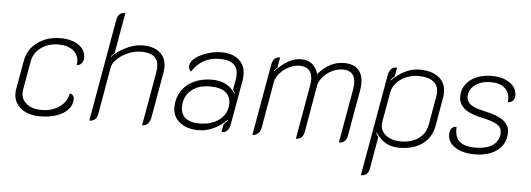

<svg xmlns="http://www.w3.org/2000/svg" viewBox="-55 -875 3455 1249"><g transform="rotate(5 1672.0 -250.0)"><path d="M50 -128Q50 -141 53 -156L86 -343Q99 -417 161.5 -463Q224 -509 311 -509Q384 -509 429.5 -478Q475 -447 475 -397Q475 -374 462.5 -359Q450 -344 431 -344Q433 -358 433 -365Q433 -411 397.5 -439Q362 -467 303 -467Q236 -467 188.5 -432.5Q141 -398 131 -343L98 -155Q96 -141 96 -135Q96 -89 132 -61Q168 -33 228 -33Q296 -33 344.5 -67Q393 -101 402 -155Q415 -155 423 -145.5Q431 -136 431 -122Q431 -84 404.5 -54Q378 -24 330.5 -7.5Q283 9 222 9Q144 9 97 -28.5Q50 -66 50 -128Z M662 -660Q671 -709 717 -709L670 -442L647 -420V-415Q686 -456 742 -482.5Q798 -509 847 -509Q920 -509 960.5 -475Q1001 -441 1001 -379Q1001 -367 997 -341L944 -41Q939 -17 925 -4Q911 9 889 9L951 -343Q954 -361 954 -377Q954 -423 926 -445Q898 -467 841 -467Q800 -467 758 -449.5Q716 -432 686.5 -403.5Q657 -375 652 -345L599 -41Q590 9 544 9Z M1088 -126Q1088 -184 1116.5 -229.5Q1145 -275 1197 -300.5Q1249 -326 1317 -326Q1420 -326 1469 -248L1472 -249Q1464 -265 1458 -273L1470 -340Q1473 -357 1473 -372Q1473 -465 1354 -465Q1294 -465 1249 -439Q1204 -413 1175 -366Q1160 -381 1160 -400Q1160 -429 1192 -454Q1224 -479 1271 -494Q1318 -509 1361 -509Q1434 -509 1476 -473.5Q1518 -438 1518 -375Q1518 -359 1515 -339L1462 -41Q1457 -17 1443 -4Q1429 9 1407 9L1417 -45Q1429 -55 1435.5 -62.5Q1442 -70 1443 -71L1440 -74Q1405 -38 1357.5 -14.5Q1310 9 1256 9Q1182 9 1135 -27.5Q1088 -64 1088 -126ZM1442 -181Q1442 -229 1408 -255Q1374 -281 1307 -281Q1229 -281 1183 -240Q1137 -199 1137 -132Q1137 -85 1168.5 -60Q1200 -35 1260 -35Q1313 -35 1354.5 -53.5Q1396 -72 1419 -105.5Q1442 -139 1442 -181Z M1692 -460Q1701 -509 1745 -509L1733 -440L1712 -420L1713 -415Q1801 -509 1881 -509Q1925 -509 1954.5 -486.5Q1984 -464 1994 -421Q2067 -509 2164 -509Q2223 -509 2254.5 -477.5Q2286 -446 2286 -387Q2286 -364 2282 -341L2229 -41Q2220 9 2174 9L2236 -342Q2240 -370 2240 -381Q2240 -466 2159 -466Q2123 -466 2088.5 -449Q2054 -432 2029.5 -403.5Q2005 -375 2000 -344L1947 -41Q1938 9 1893 9L1955 -342Q1959 -370 1959 -380Q1959 -466 1875 -466Q1842 -466 1807 -448.5Q1772 -431 1747.5 -402.5Q1723 -374 1718 -345L1665 -41Q1660 -17 1645.5 -4Q1631 9 1609 9Z M2452 -454Q2457 -481 2469.5 -495Q2482 -509 2509 -509L2498 -451Q2480 -436 2474 -426L2475 -422Q2562 -509 2656 -509Q2736 -509 2781.5 -473Q2827 -437 2827 -374Q2827 -359 2824 -342L2792 -157Q2779 -78 2719.5 -34.5Q2660 9 2568 9Q2517 9 2480.5 -11.5Q2444 -32 2413 -77L2411 -72Q2416 -62 2426 -47L2390 160Q2381 209 2335 209ZM2746 -156 2779 -343Q2782 -358 2782 -371Q2782 -417 2749 -442Q2716 -467 2650 -467Q2610 -467 2572.5 -451Q2535 -435 2510 -407.5Q2485 -380 2479 -348L2444 -151Q2442 -139 2442 -132Q2442 -88 2478.5 -60.5Q2515 -33 2576 -33Q2645 -33 2690.5 -66.5Q2736 -100 2746 -156Z M2884 -104Q2884 -131 2895.5 -145Q2907 -159 2928 -159Q2924 -95 2956 -65Q2988 -35 3061 -35Q3134 -35 3175.5 -64.5Q3217 -94 3217 -147Q3217 -180 3187 -199Q3157 -218 3080 -234Q2934 -264 2934 -358Q2934 -402 2958.5 -436.5Q2983 -471 3027 -490Q3071 -509 3128 -509Q3199 -509 3245 -477.5Q3291 -446 3291 -397Q3291 -374 3279.5 -361.5Q3268 -349 3246 -348Q3247 -354 3247 -364Q3247 -413 3215.5 -440.5Q3184 -468 3127 -468Q3063 -468 3022.5 -438Q2982 -408 2982 -361Q2982 -329 3009 -309.5Q3036 -290 3097 -277Q3184 -259 3224 -229Q3264 -199 3264 -151Q3264 -78 3208.5 -34.5Q3153 9 3059 9Q2982 9 2933 -22.5Q2884 -54 2884 -104Z"/></g></svg>

Font: K2D Thin
Style: Italic
Weight: 100
Italic angle: -10°
Designer: Katatrad Aksorn Co.,Ltd.
Foundry: Cadson Demak Co.,Ltd.
Version: Version 1.000; ttfautohint (v1.6)